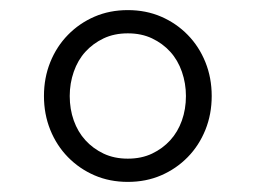

<svg xmlns="http://www.w3.org/2000/svg" viewBox="-20 -730 506 380"><path d="M233 -370Q197 -370 167 -383Q137 -396 114.5 -419Q92 -442 79.5 -473Q67 -504 67 -540Q67 -576 79.5 -607Q92 -638 114.5 -661Q137 -684 167 -697Q197 -710 233 -710Q269 -710 299 -697Q329 -684 351.5 -661Q374 -638 386.5 -607Q399 -576 399 -540Q399 -504 386.5 -473Q374 -442 351.5 -419Q329 -396 299 -383Q269 -370 233 -370ZM233 -416Q260 -416 281 -426Q302 -436 317 -452.5Q332 -469 340 -491.5Q348 -514 348 -540Q348 -565 340 -588Q332 -611 317 -627.5Q302 -644 281 -654Q260 -664 233 -664Q206 -664 185 -654Q164 -644 149 -627.5Q134 -611 126 -588Q118 -565 118 -540Q118 -514 126 -491.5Q134 -469 149 -452.5Q164 -436 185 -426Q206 -416 233 -416Z"/></svg>

Font: IBM Plex Sans Thai Looped Light
Style: Regular
Weight: 300
Designer: Mike Abbink, Paul van der Laan, Pieter van Rosmalen, Ben Mitchell, Mark Frömberg
Foundry: Bold Monday
Version: Version 1.1